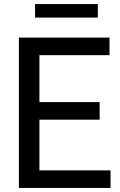

<svg xmlns="http://www.w3.org/2000/svg" viewBox="-20 -925 592 945"><path d="M73 0V-740H519V-653.5H174V-422.5H470.5V-336H174V-86.5H524V0ZM152.5 -838.5V-905H461.5V-838.5Z"/></svg>

Font: Encode Sans SemiCondensed SemiCondensed Medium
Style: Regular
Weight: 500
Width: 4
Designer: Multiple Designers
Foundry: Impallari Type
Version: Version 3.000; ttfautohint (v1.8.3) -l 8 -r 50 -G 200 -x 14 